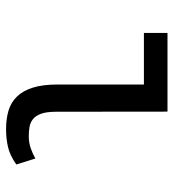

<svg xmlns="http://www.w3.org/2000/svg" viewBox="11 -579 578 640"><g transform="rotate(90 300.0 -259.0)"><path d="M89.8 -528.3H352.1L352.5 -157.2Q352.5 -125.5 359.1 -107.2Q365.7 -88.9 377.2 -79.8Q388.7 -70.8 403.3 -68.4Q418 -65.9 434.1 -65.9Q456.1 -65.9 475.1 -72.8Q494.1 -79.6 508.3 -87.9L528.3 -24.4Q498 -2.9 469.7 3.4Q441.4 9.8 411.1 9.8Q376 9.8 348.4 1.5Q320.8 -6.8 301.5 -26.9Q282.2 -46.9 272 -79.8Q261.7 -112.8 261.7 -162.1V-449.7H89.8Z"/></g></svg>

Font: Roboto Mono
Style: Regular
Weight: 400
Designer: Google
Version: Version 2.000985; 2015; ttfautohint (v1.3)